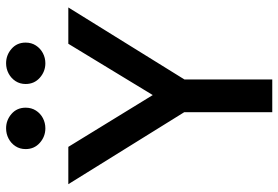

<svg xmlns="http://www.w3.org/2000/svg" viewBox="-168 -786 954 659"><g transform="rotate(-90 309.5 -457.0)"><path d="M253.4 0V-302.2L6.3 -700H134.4L312.2 -410.2L488.3 -700H612.9L365.8 -301.5V0ZM198.1 -778.8Q169.8 -778.8 148.3 -797.8Q126.8 -816.8 126.8 -846.5Q126.8 -866.3 136.7 -881.4Q146.6 -896.6 162.9 -905.1Q179.2 -913.6 198.1 -913.6Q226 -913.6 247.5 -895Q268.9 -876.4 268.9 -846.5Q268.9 -826.5 259.1 -811.2Q249.3 -795.9 233.1 -787.3Q216.8 -778.8 198.1 -778.8ZM421.4 -778.8Q393.2 -778.8 371.7 -797.8Q350.2 -816.8 350.2 -846.5Q350.2 -866 360 -881.1Q369.8 -896.2 386.1 -904.9Q402.3 -913.6 421.4 -913.6Q449.4 -913.6 470.8 -895Q492.3 -876.4 492.3 -846.5Q492.3 -826.5 482.3 -811.2Q472.4 -795.9 456.1 -787.3Q439.9 -778.8 421.4 -778.8Z"/></g></svg>

Font: Geologica-Sharp
Style: Regular
Weight: 100
Designer: Sindre Bremnes, Frode Helland
Foundry: Monokrom Skriftforlag AS
Version: Version 1.010;gftools[0.9.28]